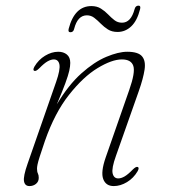

<svg xmlns="http://www.w3.org/2000/svg" viewBox="-20 -636 584 664"><path d="M98.5 -391Q92.5 -393.5 99 -405.5Q113 -429.5 135.8 -443.2Q158.5 -457 181.5 -457Q199.5 -457 211.2 -447.5Q223 -438 223 -418.5Q223 -407 219.5 -391.2Q216 -375.5 206 -348.2Q196 -321 176.5 -275Q216.5 -342 261.2 -382Q306 -422 347.8 -439.5Q389.5 -457 420 -457Q458 -457 471.2 -441.2Q484.5 -425.5 480 -395.2Q475.5 -365 460 -321L381 -97Q365.5 -54 369.5 -36.5Q373.5 -19 389 -19Q399 -19 410.8 -25.8Q422.5 -32.5 439 -49.5Q450.5 -61 456.5 -58.5Q462.5 -56 456 -44Q442 -20 419.2 -6.2Q396.5 7.5 373.5 7.5Q346 7.5 337 -16.8Q328 -41 345.5 -91.5L427 -325Q448.5 -386 441 -408.2Q433.5 -430.5 401.5 -430.5Q367 -430.5 317.5 -400.5Q268 -370.5 218.8 -308.2Q169.5 -246 135.5 -149Q123.5 -113.5 117.5 -94.8Q111.5 -76 109.8 -67.2Q108 -58.5 108 -53Q108 -42 111 -36.2Q114 -30.5 114 -21Q114 -8 104.5 -0.2Q95 7.5 82 7.5Q66 7.5 63 -9.2Q60 -26 75.5 -70L174 -352.5Q189 -395.5 185.5 -413Q182 -430.5 166 -430.5Q156.5 -430.5 144.5 -423.8Q132.5 -417 116 -400Q104.5 -388.5 98.5 -391ZM386.5 -525.5Q367 -525.5 353.2 -534.2Q339.5 -543 328.5 -554.2Q317.5 -565.5 306.2 -574.2Q295 -583 280.5 -583Q248.5 -583 236.5 -536.5Q234 -524.5 223.5 -524.5Q214.5 -524.5 217.5 -536.5Q238 -615 296 -615Q315.5 -615 329.2 -606.2Q343 -597.5 353.8 -586.2Q364.5 -575 375.8 -566.2Q387 -557.5 402 -557.5Q433 -557.5 445.5 -604.5Q448.5 -616.5 459 -616.5Q467.5 -616.5 464.5 -604.5Q454.5 -564.5 434 -545Q413.5 -525.5 386.5 -525.5Z"/></svg>

Font: Fraunces 9pt Thin
Style: Italic
Weight: 100
Italic angle: -16°
Version: Version 1.000;[b76b70a41]